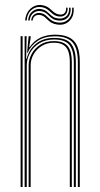

<svg xmlns="http://www.w3.org/2000/svg" viewBox="-20 -744 396 764"><path d="M289.8 0V-497.5Q289.8 -522.2 285.2 -541.2Q280.8 -560.2 270.4 -573.2Q260 -586.2 242.1 -592.9Q224.2 -599.5 197.5 -599.5Q157.5 -599.5 130.2 -581.5Q103 -563.5 89.8 -533.8H87.8L94 -600H102V-593.2L96 -556.5H98Q115.8 -582.8 141.4 -594.4Q167 -606 198.2 -606Q221.2 -606 238.1 -601.4Q255 -596.8 266.4 -587.9Q277.8 -579 284.6 -565.9Q291.5 -552.8 294.5 -535.6Q297.5 -518.5 297.5 -497.5V0ZM62 0V-600H70V0ZM94 0V-484.5Q94 -507.2 105.8 -529.2Q117.5 -551.2 139.9 -565.9Q162.2 -580.5 194 -580.5Q214.8 -580.5 228.6 -575Q242.5 -569.5 250.6 -558.9Q258.8 -548.2 262.2 -532.9Q265.8 -517.5 265.8 -497.5V0H257.8V-497.5Q257.8 -522.2 252 -539.2Q246.2 -556.2 232.4 -565.1Q218.5 -574 193.5 -574Q166.5 -574 145.9 -561.1Q125.2 -548.2 113.6 -527.8Q102 -507.2 102 -484.5V0ZM78 0V-600H86L84 -510.2H86Q95 -547 123.4 -570.1Q151.8 -593.2 195.8 -593.2Q245.8 -593.2 263.8 -568.5Q281.8 -543.8 281.8 -497.5V0H273.8V-497.5Q273.8 -540.8 257.1 -563.8Q240.5 -586.8 195 -586.8Q160.5 -586.8 136.2 -571.6Q112 -556.5 99.2 -533Q86.5 -509.5 86.5 -484.5V0ZM80 -662.5Q83 -694.5 103.4 -711.2Q123.8 -728 150 -723Q162 -720.8 170.1 -715.5Q178.2 -710.2 184.6 -704.1Q191 -698 198 -693Q205 -688 215 -686.5Q229.5 -684.2 236.9 -692Q244.2 -699.8 243 -713.5H249Q250.2 -695.8 240.6 -685.9Q231 -676 213.2 -678.5Q202.5 -680 195.1 -684.9Q187.8 -689.8 181.4 -695.9Q175 -702 167.6 -707.2Q160.2 -712.5 149 -715Q125.8 -720 107.2 -705.9Q88.8 -691.8 86 -662.5ZM92 -662.5Q94 -687.5 110.4 -699.9Q126.8 -712.2 147.2 -707.2Q157.8 -704.8 164.8 -699.4Q171.8 -694 177.9 -687.9Q184 -681.8 191.8 -676.9Q199.5 -672 211.5 -670.5Q230.5 -668.2 243.4 -679Q256.2 -689.8 255 -713.5H261Q263 -687 248.4 -673.2Q233.8 -659.5 210 -662.5Q197.5 -664.2 189.6 -669.2Q181.8 -674.2 175.9 -680.4Q170 -686.5 163.1 -691.8Q156.2 -697 145.8 -699.2Q127.5 -703 113.8 -692.9Q100 -682.8 98 -662.5ZM104 -662.5Q105.2 -678.5 116.9 -686.9Q128.5 -695.2 144.5 -691.5Q154 -689.2 160.5 -684.1Q167 -679 173 -672.9Q179 -666.8 187 -661.8Q195 -656.8 207.8 -654.8Q235.2 -650.5 252.1 -667.4Q269 -684.2 267 -713.5H273Q275.8 -679.5 255.9 -660.4Q236 -641.2 205.2 -646.8Q192.5 -649 184.2 -654Q176 -659 170 -665Q164 -671 157.9 -676.1Q151.8 -681.2 143.5 -683.5Q131 -687 121 -681.4Q111 -675.8 110 -662.5Z"/></svg>

Font: Big Shoulders Inline Text Thin
Style: Regular
Weight: 100
Designer: Patric King
Foundry: XO Type Co
Version: Version 2.002